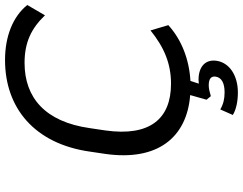

<svg xmlns="http://www.w3.org/2000/svg" viewBox="-121 -647 965 763"><g transform="rotate(-90 361.5 -265.5)"><path d="M375.5 197.3C443.4 197.3 494.1 163.6 501.5 112.3C507.8 67.9 477.5 41 426.3 41C421.4 41 416.5 41.5 410.6 42L421.4 8.8C506.8 3.9 585.4 -26.4 643.1 -79.1L622.1 -149.9C554.2 -95.2 489.7 -68.4 410.2 -68.4C271 -68.4 199.7 -152.3 224.6 -329.1L233.9 -391.6C258.8 -567.4 354 -650.4 493.2 -650.4C573.7 -650.4 629.9 -624 682.1 -569.3L723.1 -639.6C677.2 -696.8 598.6 -728 504.4 -728C313.5 -728 171.9 -610.4 140.6 -391.6L131.3 -329.1C102.1 -122.6 195.8 -5.4 365.2 7.8L346.7 72.8L360.8 89.8C378.9 84.5 391.6 81.5 404.3 81.5C430.7 81.5 440.9 91.8 438.5 108.9C435.1 132.3 413.1 144.5 376.5 144.5C349.6 144.5 329.1 139.6 308.1 127.4L286.1 177.2C307.1 190.4 339.8 197.3 375.5 197.3Z"/></g></svg>

Font: Winston
Style: Italic
Weight: 400
Italic angle: -8.13011°
Designer: Vernon Adams, Kim Jin-seong, David Berlow, Cristiano Sobral
Foundry: The Winston Project Authors
Version: Version 3.004